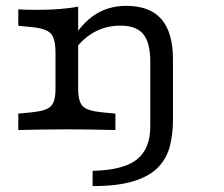

<svg xmlns="http://www.w3.org/2000/svg" viewBox="-20 -447 770 660"><path d="M209.8 -2.4Q157.2 -2.4 118.5 -1.6Q79.8 -0.8 42.9 0V-56.5L90.3 -61.1Q139.1 -65.8 154.9 -81.8Q170.8 -97.7 170.8 -141.5V-206.7H248.7V-141.5Q248.7 -97.7 264.6 -81.8Q280.5 -65.8 329.2 -61.1L376.7 -56.5V0Q339.8 -0.8 301 -1.6Q262.3 -2.4 209.8 -2.4ZM170.8 -206.7V-265.3Q170.8 -313.8 154.9 -331.4Q139.1 -349 90.3 -353.7L42.9 -358.4V-414.8Q54.7 -414 71.6 -413.6Q88.5 -413.2 109.6 -413.2Q148.8 -413.2 185.4 -416Q222 -418.8 248.7 -424.4V-414.8V-206.7ZM496.6 -206.7V-234.8Q496.6 -300.1 472.6 -329.5Q448.6 -358.9 394.3 -358.9Q337.4 -358.9 292.4 -329.6Q247.3 -300.2 214.8 -242.9L215.1 -286Q249.3 -355.3 298.5 -391.1Q347.7 -426.9 414.2 -426.9Q495 -426.9 534.8 -381.1Q574.6 -335.3 574.6 -242.6V-206.7ZM298.4 192.7V140.3Q404.2 137.9 450.4 101.3Q496.6 64.6 496.6 -12.9V-206.7H574.6V-36.3Q574.6 12.5 564.3 54.1Q554 95.7 525.1 126.6Q496.2 157.6 441.4 175.1Q386.6 192.7 298.4 192.7Z"/></svg>

Font: Playfair 5pt SemiExpanded Light
Style: Regular
Weight: 300
Width: 6
Designer: Claus Eggers Sørensen
Foundry: Claus Eggers Sørensen
Version: Version 2.203